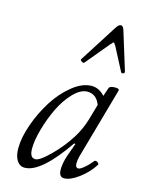

<svg xmlns="http://www.w3.org/2000/svg" viewBox="-110 -769 628 847"><g transform="rotate(15 203.5 -345.5)"><path d="M222.2 -502.9Q219.2 -500 214.6 -501.7Q210 -503.4 206.3 -507.3Q202.6 -511.2 204.1 -513.2L314.9 -687Q325.7 -704.1 335.9 -704.1Q346.2 -704.1 352.1 -683.1L404.8 -512.2Q407.7 -504.4 399.9 -501.5Q392.1 -498.5 389.2 -504.9L335 -608.9Q325.7 -623 325.2 -623Q322.8 -623 311 -609.9ZM86.9 13.2Q64.5 13.2 51.3 -7.3Q38.1 -27.8 38.1 -63Q38.1 -111.8 59.8 -173.1Q81.5 -234.4 115 -287.1Q148.4 -339.8 193.4 -376Q238.3 -412.1 280.8 -412.1Q314.5 -412.1 340.8 -382.8L354 -421.9Q357.4 -431.6 379.4 -432.1Q399.9 -433.1 399.9 -424.8Q400.4 -423.8 399.9 -422.9L308.1 -98.1Q303.2 -79.1 303.2 -64.9Q303.2 -44.9 316.9 -44.9Q325.2 -44.9 342.5 -59.3Q359.9 -73.7 377 -95.2Q380.9 -98.6 386 -96.9Q391.1 -95.2 395 -90.6Q398.9 -85.9 397 -83Q372.1 -43.9 333.7 -15.4Q295.4 13.2 267.1 13.2Q243.2 13.2 243.2 -21Q243.2 -49.3 254.9 -85L276.9 -146L271 -147Q161.1 13.2 86.9 13.2ZM123 -35.2Q142.6 -35.2 189 -81.3Q235.4 -127.4 268.1 -180.2Q292 -218.8 306.2 -265.1L327.1 -337.9Q310.1 -382.8 269 -382.8Q238.3 -382.8 205.8 -349.4Q173.3 -315.9 150.1 -268.1Q127 -220.2 112.1 -167.7Q97.2 -115.2 97.2 -77.1Q97.2 -35.2 123 -35.2Z"/></g></svg>

Font: Junicode SmCond Light
Style: Italic
Weight: 300
Width: 4
Italic angle: -11°
Designer: Peter S. Baker
Version: Version 2.206